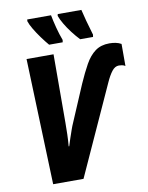

<svg xmlns="http://www.w3.org/2000/svg" viewBox="-99 -1001 824 1072"><g transform="rotate(-10 313.0 -465.5)"><path d="M114 0 89 -714H242L241 -327Q241 -295 240 -261Q239 -227 236 -193H239Q245 -213 253 -236.5Q261 -260 268.5 -281.5Q276 -303 282 -316L371 -525Q397 -584 421.5 -628Q446 -672 478.5 -696Q511 -720 559 -720Q578 -720 595 -716.5Q612 -713 626 -705V-580Q617 -586 607 -587.5Q597 -589 590 -589Q568 -589 550.5 -566.5Q533 -544 516 -506L286 0ZM403 -771Q382 -793 361 -820.5Q340 -848 324.5 -874.5Q309 -901 302 -921L304 -931H438Q444 -905 454 -867.5Q464 -830 478 -784L476 -771ZM227 -771Q209 -792 188.5 -820Q168 -848 152 -875Q136 -902 130 -921L131 -931H266Q272 -899 282.5 -858.5Q293 -818 306 -784L304 -771Z"/></g></svg>

Font: Noto Sans Condensed ExtraBold
Style: Italic
Weight: 800
Width: 3
Italic angle: -12°
Designer: Monotype Design Team
Foundry: Monotype Imaging Inc.
Version: Version 2.013; ttfautohint (v1.8.4.7-5d5b)